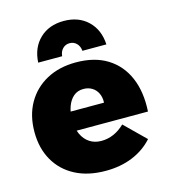

<svg xmlns="http://www.w3.org/2000/svg" viewBox="-114 -855 837 952"><g transform="rotate(-15 304.5 -379.0)"><path d="M390 -322Q391 -350 381 -370.5Q371 -391 352 -402.5Q333 -414 308 -414Q278 -414 257.5 -396.5Q237 -379 226 -349Q215 -319 215 -281Q215 -237 229.5 -206Q244 -175 269.5 -158.5Q295 -142 329 -142Q395 -142 449 -194L554 -91Q512 -44 450.5 -18.5Q389 7 312 7Q221 7 155.5 -27.5Q90 -62 54.5 -124.5Q19 -187 19 -270Q19 -355 55 -418Q91 -481 155.5 -516Q220 -551 306 -551Q402 -551 467 -510.5Q532 -470 563.5 -396.5Q595 -323 589 -223H188V-322ZM249 -598H126Q130 -674 177.5 -719.5Q225 -765 301 -765Q377 -765 424.5 -719.5Q472 -674 476 -598H353Q351 -622 336.5 -636.5Q322 -651 301 -651Q280 -651 265.5 -636.5Q251 -622 249 -598Z"/></g></svg>

Font: Alexandria ExtraBold
Style: Regular
Weight: 800
Designer: Mohamed Gaber
Foundry: Kief Type Foundry
Version: Version 5.100